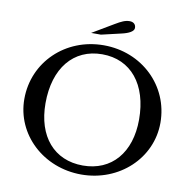

<svg xmlns="http://www.w3.org/2000/svg" viewBox="-99 -1048 1145 1156"><g transform="rotate(10 473.0 -470.0)"><path d="M473 -780C239 -780 57 -605 57 -379C57 -162 241 10 473 10C705 10 889 -162 889 -379C889 -605 707 -780 473 -780ZM473 -45C297 -45 187 -173 187 -376C187 -590 297 -725 473 -725C649 -725 759 -590 759 -376C759 -173 648 -45 473 -45ZM444 -840 564 -868C609 -878 639 -894 639 -915C639 -937 624 -950 601 -950C574 -950 551 -939 514 -917L384 -840Z"/></g></svg>

Font: Libre Baskerville
Style: Regular
Weight: 400
Designer: Pablo Impallari, Rodrigo Fuenzalida
Foundry: Pablo Impallari, Rodrigo Fuenzalida
Version: Version 1.051;Glyphs 3.2.3 (3260)